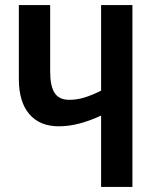

<svg xmlns="http://www.w3.org/2000/svg" viewBox="-20 -734 609 754"><path d="M500 0H377V-280Q331 -259 290.5 -248.5Q250 -238 211 -238Q136 -238 95 -286Q54 -334 54 -424V-714H177V-453Q177 -396 194.5 -369Q212 -342 252 -342Q282 -342 311.5 -351Q341 -360 377 -378V-714H500Z"/></svg>

Font: Noto Sans Disp Cond SemBd
Style: Regular
Weight: 600
Width: 3
Designer: Monotype Design Team
Foundry: Monotype Imaging Inc.
Version: Version 2.000;GOOG;noto-source:20170915:90ef993387c0; ttfaut